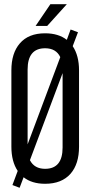

<svg xmlns="http://www.w3.org/2000/svg" viewBox="-20 -865 429 911"><path d="M219 -845H297L204 -742H149ZM325 -646Q355 -601 355 -531V-169Q355 -87 315 -41Q273 7 194 7Q131 7 92 -24L73 26L39 13L64 -54Q34 -99 34 -169V-531Q34 -613 74 -659Q115 -707 194 -707Q257 -707 297 -676L315 -725L350 -712ZM266 -594Q246 -636 194 -636Q111 -636 111 -535V-180ZM277 -165V-518L122 -105Q143 -64 194 -64Q277 -64 277 -165Z"/></svg>

Font: Adderley Regular
Style: Regular
Weight: 400
Designer: gorohovskiy
Version: Version 1.003 November 13, 2017